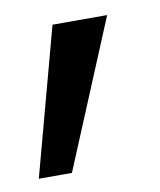

<svg xmlns="http://www.w3.org/2000/svg" viewBox="-47 -164 289 346"><g transform="rotate(-10 97.5 8.5)"><path d="M-1.9 142.9 70.6 -126.2H170.6L58.7 142.9Z"/></g></svg>

Font: Poppins Variable
Style: Regular
Weight: 100
Designer: Jonny Pinhorn
Foundry: Indian Type Foundry
Version: Version 6.000